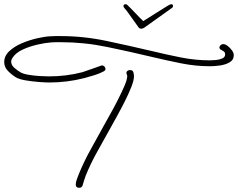

<svg xmlns="http://www.w3.org/2000/svg" viewBox="-44 -850 1128 910"><path d="M189 -459Q171 -459 139.5 -461.5Q108 -464 78 -469Q48 -474 32 -483Q11 -496 -6.5 -514Q-24 -532 -24 -556Q-24 -585 0 -607.5Q24 -630 59.5 -645Q95 -660 132 -668.5Q169 -677 195 -678Q207 -679 218.5 -679Q230 -679 242 -679Q352 -679 461 -656Q570 -633 676 -608Q742 -592 812 -578Q882 -564 951 -564Q962 -564 979 -565.5Q996 -567 1009.5 -573Q1023 -579 1023 -592Q1023 -602 1016.5 -606.5Q1010 -611 1003 -614.5Q996 -618 996 -625Q996 -631 1001.5 -636Q1007 -641 1014 -641Q1024 -641 1035.5 -632Q1047 -623 1055.5 -611Q1064 -599 1064 -589Q1064 -566 1044 -554.5Q1024 -543 997.5 -539.5Q971 -536 952 -536Q883 -536 813.5 -550Q744 -564 677 -580Q572 -605 463.5 -627.5Q355 -650 245 -650Q233 -650 221.5 -650Q210 -650 198 -649Q170 -647 133 -638.5Q96 -630 63.5 -615Q31 -600 16 -577Q9 -567 9 -558Q9 -542 23.5 -529Q38 -516 52 -508Q65 -500 91.5 -495.5Q118 -491 145.5 -489.5Q173 -488 188 -488Q229 -488 269 -493Q309 -498 347 -508Q353 -510 367 -515Q381 -520 397.5 -525.5Q414 -531 425.5 -535.5Q437 -540 438 -540Q446 -540 451 -534.5Q456 -529 456 -523Q456 -516 446 -511Q427 -501 403 -493.5Q379 -486 356 -480Q275 -459 189 -459ZM331 40Q315 40 315 25Q315 14 320.5 -1Q326 -16 330 -26Q354 -85 386.5 -143Q419 -201 450 -258Q459 -275 477 -306.5Q495 -338 513.5 -374.5Q532 -411 545.5 -442Q559 -473 559 -489Q559 -494 557 -497.5Q555 -501 555 -505Q555 -510 560 -514Q565 -518 572 -518Q585 -518 588 -508Q591 -498 591 -489Q591 -469 578 -436.5Q565 -404 546.5 -367.5Q528 -331 510 -298.5Q492 -266 481 -246Q450 -190 418 -133Q386 -76 362 -17Q358 -6 354.5 5Q351 16 348 27Q345 40 331 40ZM626 -714Q617 -714 613 -720Q603 -734 590 -752Q577 -770 565.5 -786.5Q554 -803 547 -810Q541 -817 541 -821Q541 -830 552 -830Q556 -830 559 -827Q574 -813 595.5 -790Q617 -767 635 -750Q662 -767 694.5 -787.5Q727 -808 748 -821Q758 -827 761.5 -828.5Q765 -830 768 -830Q776 -830 776 -822Q776 -815 769 -811L640 -719Q633 -714 626 -714Z"/></svg>

Font: Ms Madi
Style: Regular
Weight: 400
Designer: Robert E. Leuschke
Foundry: Robert E. Leuschke
Version: Version 1.010; ttfautohint (v1.8.3)